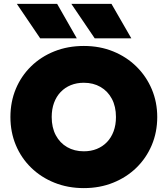

<svg xmlns="http://www.w3.org/2000/svg" viewBox="-20 -951 861 986"><path d="M410.5 15Q328.5 15 259.5 -12.8Q190.5 -40.5 139.8 -90Q89 -139.5 61.2 -206Q33.5 -272.5 33.5 -350Q33.5 -428 61.2 -494.5Q89 -561 139.8 -610.5Q190.5 -660 259.5 -687.5Q328.5 -715 410.5 -715Q492.5 -715 561.2 -687Q630 -659 680.8 -609Q731.5 -559 759.5 -492.8Q787.5 -426.5 787.5 -350Q787.5 -272.5 759.5 -206Q731.5 -139.5 680.8 -90Q630 -40.5 561.2 -12.8Q492.5 15 410.5 15ZM410.5 -174Q447 -174 477.2 -186.2Q507.5 -198.5 529.5 -221.5Q551.5 -244.5 563.5 -277Q575.5 -309.5 575.5 -350Q575.5 -404 554.5 -443.5Q533.5 -483 496.2 -504.5Q459 -526 410.5 -526Q374 -526 343.8 -513.8Q313.5 -501.5 291.5 -478.5Q269.5 -455.5 257.5 -423Q245.5 -390.5 245.5 -350Q245.5 -296 266.5 -256.5Q287.5 -217 324.8 -195.5Q362 -174 410.5 -174ZM654.5 -754H466.5L346.5 -931H552.5ZM374.5 -754H186.5L66.5 -931H273.5Z"/></svg>

Font: Geologica Thin Roman Black
Style: Regular
Weight: 900
Version: Version 1.010;gftools[0.9.28]